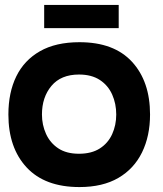

<svg xmlns="http://www.w3.org/2000/svg" viewBox="-20 -744 659 778"><path d="M302 14Q162 14 88 -65.5Q14 -145 14 -280Q14 -369 46 -434.5Q78 -500 142 -536.5Q206 -573 302 -573Q442 -573 515 -493.5Q588 -414 588 -280Q588 -193 555.5 -126.5Q523 -60 459.5 -23Q396 14 302 14ZM300 -121Q351 -121 384.5 -142.5Q418 -164 434.5 -200.5Q451 -237 451 -280Q451 -324 434.5 -361Q418 -398 384.5 -420Q351 -442 300 -442Q227 -442 188.5 -396Q150 -350 150 -280Q150 -238 166.5 -201.5Q183 -165 216 -143Q249 -121 300 -121ZM159 -630V-724H461V-630Z"/></svg>

Font: Darker Grotesque Black
Style: Regular
Weight: 900
Designer: Gabriel Lam
Foundry: TypeRant
Version: Version 1.000;gftools[0.9.28]